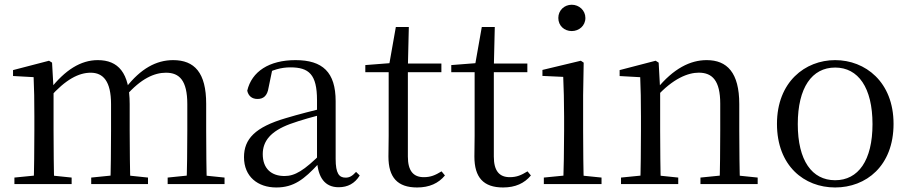

<svg xmlns="http://www.w3.org/2000/svg" viewBox="-20 -788 3894 822"><path d="M41.7 0H286.7V-27.8L182.8 -38.6H150.4L41.7 -27.8ZM123.9 0H212.3C210.3 -48.6 209.3 -160.9 209.3 -228.5V-406.1L202.9 -519.8L189.9 -528L35.8 -487.9V-462.6L123.9 -457.7C126.3 -407.9 127.1 -357.8 127.1 -290.4V-228.5C127.1 -160.9 126.1 -48.6 123.9 0ZM370.5 0H613.6V-27.8L511 -38.6H477.6L370.5 -27.8ZM452.2 0H538.4C536.4 -48.6 535.2 -158.7 535.2 -228.5V-342.4C535.2 -477.3 485.5 -530.6 398.6 -530.6C325.6 -530.6 258.9 -488.4 194.2 -406H183.1L192.4 -370.6C261.1 -448.5 317.7 -476.7 368.3 -476.7C421.8 -476.7 455.4 -440 455.4 -342.2V-228.5C455.4 -158.7 454.4 -48.6 452.2 0ZM697.8 0H941.3V-27.8L836.9 -38.6H803.7L697.8 -27.8ZM778.2 0H865.7C863.7 -48.6 862.7 -158.7 862.7 -228.5V-343.5C862.7 -477.1 812.5 -530.6 721.1 -530.6C649 -530.6 582.3 -494.2 518.8 -412.6H507.4L517.9 -376.5C584.1 -452.6 641.6 -476.7 690.6 -476.7C748.1 -476.7 781.9 -443.6 781.9 -342.2V-228.5C781.9 -158.7 780.9 -48.6 778.2 0Z M1162.7 14.6C1237.3 14.6 1281.6 -19.6 1343.9 -87.1H1367.5L1358.8 -134.4C1281.6 -57.1 1242.3 -34.4 1198.1 -34.4C1142 -34.4 1104.9 -65.8 1104.9 -128.2C1104.9 -183 1137.6 -225.8 1221.6 -257C1266.6 -273.5 1324.6 -289.3 1377.8 -303.3V-327.7C1324 -315.5 1259.4 -298.9 1203.9 -282.3C1071.7 -243.6 1024.6 -192.6 1024.6 -115.1C1024.6 -31.8 1083.8 14.6 1162.7 14.6ZM1429.8 13.6C1468.7 13.6 1498.8 -2.3 1520.1 -36.7L1504.4 -52.1C1487.8 -33.9 1476 -27.5 1459.4 -27.5C1431.8 -27.5 1417 -45.3 1417 -107.7V-354.6C1417 -479.1 1361.2 -530.6 1245.2 -530.6C1132.1 -530.6 1057.7 -481.7 1038.5 -399.7C1043.5 -376.8 1059.1 -364.3 1082.4 -364.3C1107 -364.3 1124.4 -376.9 1129.8 -412.7L1146.2 -491.9L1102.7 -464.7C1147.2 -489.6 1184.7 -499.6 1223 -499.6C1302.2 -499.6 1337.2 -470.1 1337.2 -359V-99.7C1341.7 -28.9 1370.2 13.6 1429.8 13.6Z M1684.9 -478.9H1869.7V-516H1684.9ZM1765.8 14.6C1818.3 14.6 1857.2 -3.3 1884.9 -36.8L1870.4 -54.4C1843.4 -37.9 1824.1 -29.5 1794.3 -29.5C1750.4 -29.5 1726.2 -55.6 1726.2 -117.5V-500.6L1730.3 -672.5H1674.7L1645 -504.4L1664.6 -518.8L1544 -509.4V-478.9H1644V-207.1C1644 -170.9 1643 -149.8 1643 -117.7C1643 -28.2 1681.9 14.6 1765.8 14.6Z M2052.9 -478.9H2237.7V-516H2052.9ZM2133.8 14.6C2186.3 14.6 2225.2 -3.3 2252.9 -36.8L2238.4 -54.4C2211.4 -37.9 2192.1 -29.5 2162.3 -29.5C2118.4 -29.5 2094.2 -55.6 2094.2 -117.5V-500.6L2098.3 -672.5H2042.7L2013 -504.4L2032.6 -518.8L1912 -509.4V-478.9H2012V-207.1C2012 -170.9 2011 -149.8 2011 -117.7C2011 -28.2 2049.9 14.6 2133.8 14.6Z M2308.3 0H2555.3V-27.8L2449.5 -38.6H2418.1L2308.3 -27.8ZM2391.3 0H2479.7C2477.5 -48.6 2476.5 -160.9 2476.5 -228.5V-380.2L2478.9 -519.8L2466.7 -528L2302.3 -488.6V-463L2391.3 -458.9C2393.3 -408.8 2395.1 -356.4 2395.1 -288.8V-228.5C2395.1 -160.9 2393.3 -48.6 2391.3 0ZM2427.8 -655C2459.2 -655 2486.2 -677.9 2486.2 -711.1C2486.2 -743.7 2459.2 -767.7 2427.8 -767.7C2395.8 -767.7 2370.3 -743.7 2370.3 -711.1C2370.3 -677.9 2395.8 -655 2427.8 -655Z M2638.7 0H2883.7V-27.8L2779.8 -38.6H2747.4L2638.7 -27.8ZM2720.9 0H2809.3C2807.3 -48.6 2806.3 -160.9 2806.3 -228.5V-403.1L2799.9 -519.8L2786.9 -528L2632.8 -487.9V-462.4L2720.9 -457.5C2723.1 -407.9 2724.1 -357.6 2724.1 -289.4V-228.5C2724.1 -160.9 2723.1 -48.6 2720.9 0ZM2978.8 0H3223.8V-27.8L3119.3 -38.6H3086.3L2978.8 -27.8ZM3060.5 0H3148.2C3146.2 -48.6 3145 -158.7 3145 -228.5V-342.4C3145 -477.3 3092.6 -530.6 3005.5 -530.6C2935.5 -530.6 2863.6 -495.3 2790.8 -406H2780.7L2789.2 -372.4C2861.6 -452.6 2926.3 -476.9 2971.6 -476.9C3029.7 -476.9 3063.5 -442.6 3063.5 -344.3V-228.5C3063.5 -158.7 3062.5 -48.6 3060.5 0Z M3555.5 14.6C3687.8 14.6 3805.5 -77.3 3805.5 -257.8C3805.5 -437.6 3684.2 -530.6 3555.5 -530.6C3426.9 -530.6 3306.4 -437.2 3306.4 -257.8C3306.4 -77.9 3423 14.6 3555.5 14.6ZM3555.5 -16.4C3456 -16.4 3395.5 -100.8 3395.5 -256.6C3395.5 -412.7 3456 -498.8 3555.5 -498.8C3654.3 -498.8 3715.4 -412.7 3715.4 -256.6C3715.4 -100.8 3654.3 -16.4 3555.5 -16.4Z"/></svg>

Font: Source Han Serif TW VF
Style: Regular
Weight: 250
Designer: Ryoko NISHIZUKA 西塚涼子 (kana & ideographs); Frank Grießhammer (Latin, Greek & Cyrillic); Wenlong ZHANG 张文龙 (bopomofo); San
Foundry: Adobe
Version: Version 2.002;hotconv 1.1.0;makeotfexe 2.6.0